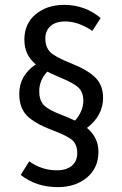

<svg xmlns="http://www.w3.org/2000/svg" viewBox="-20 -697 502 788"><path d="M337 -172Q384 -133 384 -74Q384 -8 337 31.5Q290 71 217 71Q129 71 65 21L100 -35Q151 2 214 2Q252 2 274.5 -16.5Q297 -35 297 -69Q297 -103 277.5 -121Q258 -139 192 -164Q121 -191 90 -223Q59 -255 59 -312Q59 -387 127 -433Q80 -471 80 -534Q80 -600 126.5 -638.5Q173 -677 243 -677Q329 -677 393 -623L359 -570Q302 -609 247 -609Q209 -609 187.5 -590Q166 -571 166 -539Q166 -504 186 -483.5Q206 -463 270 -438Q340 -410 371.5 -378.5Q403 -347 403 -296Q403 -222 337 -172ZM141 -323Q141 -286 159 -266.5Q177 -247 229 -227Q244 -222 288 -202Q322 -241 322 -284Q322 -317 303.5 -336Q285 -355 229 -378Q194 -393 174 -403Q141 -367 141 -323Z"/></svg>

Font: Fira Sans Condensed
Style: Regular
Weight: 400
Width: 3
Designer: Carrois Corporate & Edenspiekermann AG
Foundry: Carrois Corporate GbR & Edenspiekermann AG
Version: Version 4.202;PS 004.202;hotconv 1.0.88;makeotf.lib2.5.64775